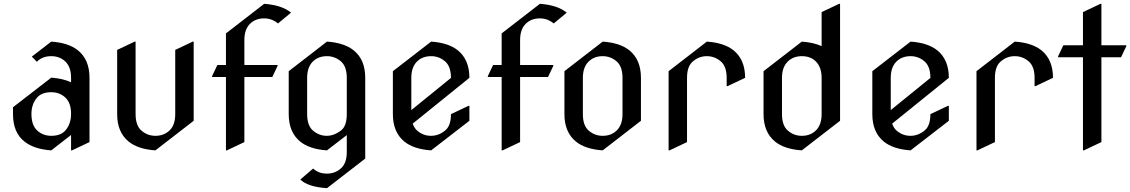

<svg xmlns="http://www.w3.org/2000/svg" viewBox="-20 -777 5988 1017"><path d="M251.5 -57.6Q302.7 -57.6 327.6 -87.4Q356.4 -122.1 356.4 -173.8Q356.4 -233.4 324.7 -261.7Q294.4 -288.6 251.5 -288.6Q200.2 -288.6 175.3 -258.8Q146.5 -224.1 146.5 -173.8Q146.5 -112.8 178.2 -84.5Q209 -57.6 251.5 -57.6ZM251.5 19.5Q160.6 13.2 109.4 -27.3Q48.8 -75.2 48.8 -172.4V-209L251.5 -365.7Q313 -361.3 356.4 -341.3V-364.7Q356.4 -423.8 324.7 -452.6Q294.4 -479.5 251.5 -479.5Q203.6 -479.5 175.3 -449.7L148.4 -477.1L251.5 -556.6Q343.8 -550.3 393.6 -509.8Q454.1 -460.4 454.1 -364.7V-24.4L361.3 19.5H356.4V-62Z M803.2 19.5Q710.9 13.2 661.1 -27.3Q600.6 -76.7 600.6 -172.4V-512.7L693.4 -556.6H698.2V-172.4Q698.2 -111.3 730 -84.5Q761.7 -57.6 803.2 -57.6Q849.1 -57.6 879.4 -87.4Q908.2 -115.7 908.2 -172.4V-512.7L1001 -556.6H1005.9V-137.2Z M1176.8 19.5V-369.1H1103.5V-374L1131.3 -432.6H1176.8V-600.1L1379.4 -756.8Q1473.1 -750 1521.5 -710L1452.6 -652.8Q1419.4 -679.7 1379.4 -679.7Q1332.5 -679.7 1303.2 -649.9Q1274.4 -620.6 1274.4 -564.9V-432.6H1450.2V-427.7L1422.4 -369.1H1274.4V-24.4L1181.6 19.5Z M1788.1 -87.4Q1816.9 -111.3 1816.9 -172.4V-364.7Q1816.9 -425.8 1784.9 -452.6Q1752.9 -479.5 1711.9 -479.5Q1664.6 -479.5 1635.7 -449.7Q1606.9 -419.9 1606.9 -364.7V-172.4Q1606.9 -110.8 1638.7 -84.5Q1670.9 -57.6 1710.7 -57.6Q1750.5 -57.6 1788.1 -87.4ZM1711.9 19.5Q1619.6 13.2 1569.8 -27.3Q1509.3 -77.1 1509.3 -172.4V-399.9L1711.9 -556.6Q1804.2 -550.3 1854 -509.8Q1914.6 -460.9 1914.6 -364.7V63L1711.9 219.7Q1609.9 212.9 1570.8 173.8L1638.7 115.7Q1667.5 142.6 1711.4 142.6Q1756.8 142.6 1788.1 112.8Q1816.9 85.4 1816.9 27.8V-61.5Z M2263.7 19.5Q2171.4 13.2 2121.6 -27.3Q2061 -77.1 2061 -172.4V-399.9L2263.7 -556.6Q2356 -550.3 2405.8 -509.8Q2466.3 -460.4 2466.3 -364.7L2166 -122.1Q2174.8 -97.7 2190.4 -84.5Q2222.2 -57.6 2262.7 -57.6Q2305.2 -57.6 2339.8 -87.4Q2368.7 -112.3 2368.7 -172.4L2461.4 -216.3H2466.3V-137.2ZM2158.7 -193.8 2368.7 -364.3Q2368.7 -425.8 2336.7 -452.6Q2304.7 -479.5 2263.7 -479.5Q2216.3 -479.5 2187.5 -449.7Q2158.7 -419.9 2158.7 -364.7Z M2637.2 19.5V-369.1H2564V-374L2591.8 -432.6H2637.2V-600.1L2839.8 -756.8Q2933.6 -750 2981.9 -710L2913.1 -652.8Q2879.9 -679.7 2839.8 -679.7Q2793 -679.7 2763.7 -649.9Q2734.9 -620.6 2734.9 -564.9V-432.6H2910.6V-427.7L2882.8 -369.1H2734.9V-24.4L2642.1 19.5Z M3172.4 19.5Q3080.1 13.2 3030.3 -27.3Q2969.7 -77.1 2969.7 -172.4V-399.9L3172.4 -556.6Q3264.6 -550.3 3314.5 -509.8Q3375 -460.4 3375 -364.7V-137.2ZM3172.4 -57.6Q3218.8 -57.6 3248 -87.4Q3277.3 -117.2 3277.3 -172.4V-364.7Q3277.3 -425.8 3245.4 -452.6Q3213.4 -479.5 3172.4 -479.5Q3126 -479.5 3096.7 -449.7Q3067.4 -419.9 3067.4 -364.7V-172.4Q3067.4 -111.3 3099.1 -84.5Q3130.9 -57.6 3172.4 -57.6Z M3521.5 19.5V-399.9L3724.1 -556.6Q3816.4 -550.3 3866.2 -509.8Q3926.8 -460.4 3926.8 -364.7L3834 -320.8H3829.1V-364.7Q3829.1 -425.8 3797.1 -452.6Q3765.1 -479.5 3723.6 -479.5Q3681.2 -479.5 3647.9 -449.7Q3619.1 -423.8 3619.1 -364.7V-24.4L3526.4 19.5Z M4227.1 -57.6Q4273.9 -57.6 4303 -87.4Q4332 -117.2 4332 -172.4V-364.7Q4332 -421.9 4300.3 -452.6Q4272.5 -479.5 4227.1 -479.5Q4180.7 -479.5 4151.4 -449.7Q4122.1 -419.9 4122.1 -364.7V-172.4Q4122.1 -111.3 4153.8 -84.5Q4185.5 -57.6 4227.1 -57.6ZM4227.1 19.5Q4134.8 13.2 4085 -27.3Q4024.4 -77.1 4024.4 -172.4V-399.9L4227.1 -556.6Q4289.1 -552.2 4332 -532.7V-712.9L4424.8 -756.8H4429.7V-137.2Z M4803.2 19.5Q4710.9 13.2 4661.1 -27.3Q4600.6 -77.1 4600.6 -172.4V-399.9L4803.2 -556.6Q4895.5 -550.3 4945.3 -509.8Q5005.9 -460.4 5005.9 -364.7L4705.6 -122.1Q4714.4 -97.7 4730 -84.5Q4761.7 -57.6 4802.2 -57.6Q4844.7 -57.6 4879.4 -87.4Q4908.2 -112.3 4908.2 -172.4L5001 -216.3H5005.9V-137.2ZM4698.2 -193.8 4908.2 -364.3Q4908.2 -425.8 4876.2 -452.6Q4844.2 -479.5 4803.2 -479.5Q4755.9 -479.5 4727.1 -449.7Q4698.2 -419.9 4698.2 -364.7Z M5152.3 19.5V-399.9L5355 -556.6Q5447.3 -550.3 5497.1 -509.8Q5557.6 -460.4 5557.6 -364.7L5464.8 -320.8H5460V-364.7Q5460 -425.8 5428 -452.6Q5396 -479.5 5354.5 -479.5Q5312 -479.5 5278.8 -449.7Q5250 -423.8 5250 -364.7V-24.4L5157.2 19.5Z M5716.3 19.5V-473.6H5584.5V-478.5L5612.3 -537.1H5716.3V-712.9L5809.1 -756.8H5814V-537.1H5945.8V-532.2L5918 -473.6H5814V-24.4L5721.2 19.5Z"/></svg>

Font: Nova Cut
Style: Book
Weight: 400
Version: Version 2.000